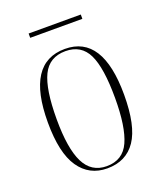

<svg xmlns="http://www.w3.org/2000/svg" viewBox="-126 -744 710 837"><g transform="rotate(-20 228.5 -325.0)"><path d="M228 10Q145 10 98.5 -57.5Q52 -125 52 -267Q52 -543 231 -543Q406 -543 406 -267Q406 -123 361 -56.5Q316 10 228 10ZM229 0Q304 0 334 -66.5Q364 -133 364 -267Q364 -407 333.5 -470Q303 -533 230 -533Q155 -533 124 -469.5Q93 -406 93 -267Q93 -131 125.5 -65.5Q158 0 229 0ZM106 -640V-660H348V-640Z"/></g></svg>

Font: Noto Serif Display Condensed ExtraLight
Style: Regular
Weight: 200
Width: 3
Designer: Monotype Design Team
Foundry: Monotype Imaging Inc.
Version: Version 2.009